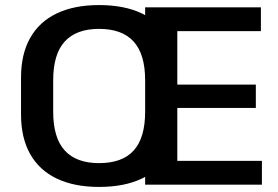

<svg xmlns="http://www.w3.org/2000/svg" viewBox="-20 -729 1097 758"><path d="M371 9Q273 9 204 -24Q135 -57 99 -121Q63 -185 63 -277V-423Q63 -515 99 -579Q135 -643 204 -676Q273 -709 371 -709Q471 -709 540 -676Q547 -673 553 -669V-700H1010V-606H680V-395H990V-303H680V-94H1014V0H553V-31Q547 -27 540 -24Q471 9 371 9ZM371 -85Q463 -85 508 -135Q553 -185 553 -288V-412Q553 -515 507.5 -565Q462 -615 371 -615Q281 -615 235.5 -565Q190 -515 190 -412V-288Q190 -185 235.5 -135Q281 -85 371 -85Z"/></svg>

Font: Pathway Extreme 8pt Thin 12pt SemiBold
Style: Regular
Weight: 600
Version: Version 1.001;gftools[0.9.26]